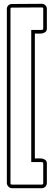

<svg xmlns="http://www.w3.org/2000/svg" viewBox="-20 -870 288 1008"><path d="M35 -823V91Q35 99 42 99H199Q207 99 207 91V-11Q207 -19 199 -19H144V-713H199Q207 -713 207 -721V-824Q207 -831 199 -831L42 -830Q35 -830 35 -823ZM199 -850Q210 -850 218 -842.5Q226 -835 226 -824V-721Q226 -708 219 -702.5Q212 -697 202.5 -695Q193 -693 182 -693.5Q171 -694 163 -694V-38Q171 -38 182 -38.5Q193 -39 202.5 -37Q212 -35 219 -29.5Q226 -24 226 -11V91Q226 102 218 110Q210 118 199 118H42Q32 118 24 109.5Q16 101 16 91V-823Q16 -834 23.5 -841.5Q31 -849 42 -849Z"/></svg>

Font: RonaldsonGothicLicht
Style: Regular
Weight: 400
Designer: Mr. Robertson for MacKellar, Smiths & Jordan Co. Philadelphia
Foundry: CAT-Fonts Peter Wiegel
Version: 1.000